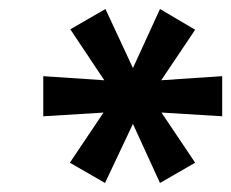

<svg xmlns="http://www.w3.org/2000/svg" viewBox="-20 -739 513 426"><path d="M213 -333 135 -378 225 -512 239 -491 76 -481V-570L239 -559L226 -539L136 -674L214 -719L281 -575H269L335 -719L413 -673L323 -539L309 -559L473 -570V-481L310 -491L323 -512L413 -378L335 -333L269 -477H281Z"/></svg>

Font: Nunito Sans 11pt
Style: Bold Italic
Weight: 700
Italic angle: -9°
Version: Version 3.101;gftools[0.9.27]